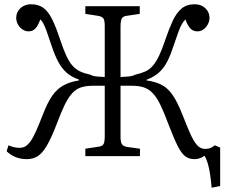

<svg xmlns="http://www.w3.org/2000/svg" viewBox="-20 -732 1057 900"><path d="M972 148Q969 112 964.5 83Q960 54 953.5 32.5Q947 11 938 -2Q930 5 917.5 9.5Q905 14 892 14Q867 14 849 1Q831 -12 813 -47.5Q795 -83 769 -151Q750 -202 733.5 -237Q717 -272 698.5 -292.5Q680 -313 656.5 -321.5Q633 -330 599 -330H545V-91Q545 -66 551.5 -56Q558 -46 577 -43L636 -35V0H380V-35L440 -44Q459 -46 465 -56Q471 -66 471 -94V-330H416Q383 -330 360 -322.5Q337 -315 318.5 -295Q300 -275 283 -240Q266 -205 246 -151Q221 -86 200 -50Q179 -14 157 0Q135 14 105 14Q77 14 53.5 4.5Q30 -5 11 -23L20 -51Q30 -46 43.5 -42.5Q57 -39 71 -39Q87 -39 99 -46Q111 -53 123.5 -70.5Q136 -88 149.5 -118.5Q163 -149 181 -195Q202 -250 224 -282Q246 -314 276 -331Q306 -348 350 -355V-359Q315 -371 292.5 -391Q270 -411 253.5 -441.5Q237 -472 222 -517Q208 -560 199 -584.5Q190 -609 183.5 -621.5Q177 -634 169 -641Q158 -611 145.5 -598Q133 -585 113 -585Q99 -585 85.5 -594Q72 -603 64 -617.5Q56 -632 56 -648Q56 -666 65 -680.5Q74 -695 90 -703.5Q106 -712 126 -712Q159 -712 182 -696Q205 -680 223.5 -643.5Q242 -607 262 -546Q277 -501 290.5 -471.5Q304 -442 319.5 -424.5Q335 -407 355 -397.5Q375 -388 403 -382Q410 -378 418 -376Q426 -374 438.5 -373Q451 -372 471 -371V-611Q471 -637 464.5 -646Q458 -655 438 -658L380 -667V-703H635V-667L575 -658Q557 -656 551 -645.5Q545 -635 545 -607V-371Q566 -372 578 -373Q590 -374 598 -376Q606 -378 614 -382Q641 -388 661 -397Q681 -406 696.5 -424Q712 -442 726 -471.5Q740 -501 755 -546Q772 -596 789 -633Q806 -670 830 -691Q854 -712 892 -712Q913 -712 928.5 -703.5Q944 -695 953 -680.5Q962 -666 962 -648Q962 -632 954 -617.5Q946 -603 933.5 -594Q921 -585 905 -585Q886 -585 873 -598Q860 -611 849 -641Q840 -632 832.5 -619Q825 -606 816 -581.5Q807 -557 792 -513Q778 -470 762 -440Q746 -410 723.5 -390.5Q701 -371 667 -358V-355Q710 -349 739 -333.5Q768 -318 790 -285.5Q812 -253 835 -195Q856 -141 872 -105Q888 -69 904 -51.5Q920 -34 942 -34Q957 -34 967 -38.5Q977 -43 987 -51L1012 -40V140Z"/></svg>

Font: Literata 18pt Light
Style: Regular
Weight: 300
Designer: Latin by Veronika Burian and Jose Scaglione. Greek by Irene Vlachou. Cyrillic by Vera Evstafieva.
Foundry: TypeTogether
Version: Version 3.103;gftools[0.9.29]